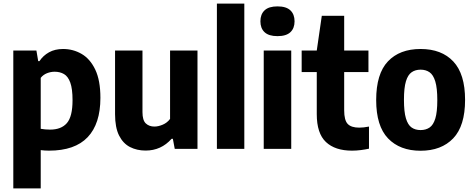

<svg xmlns="http://www.w3.org/2000/svg" viewBox="-20 -828 2638 1068"><path d="M54 220V-547H182.5L192.5 -488H199.5Q219.5 -518.5 252.5 -537Q285.5 -555.5 331 -555.5Q386.5 -555.5 433.8 -528.2Q481 -501 509.8 -441Q538.5 -381 538.5 -283.5Q538.5 -139.5 467.5 -64.8Q396.5 10 252.5 10Q240.5 10 228.8 9.2Q217 8.5 206.5 7V220ZM258.5 -107Q320.5 -107 352 -143.2Q383.5 -179.5 383.5 -270.5Q383.5 -334 371 -368.5Q358.5 -403 336 -416Q313.5 -429 284 -429Q262.5 -429 241.5 -420.8Q220.5 -412.5 206.5 -395V-111.5Q217.5 -109.5 231.8 -108.2Q246 -107 258.5 -107Z M790 9.5Q741.5 9.5 703 -10.2Q664.5 -30 642.2 -74.5Q620 -119 620 -193V-547H772.5V-204.5Q772.5 -159 791 -141.5Q809.5 -124 839 -124Q860.5 -124 885.2 -134.5Q910 -145 926 -166.5V-547H1078.5V0H952L941.5 -56H934.5Q876.5 9.5 790 9.5Z M1186.5 0V-808H1339V0Z M1447 0V-547H1600V0ZM1523.5 -627Q1475 -627 1451.8 -648.8Q1428.5 -670.5 1428.5 -709.5Q1428.5 -748.5 1451.8 -770.5Q1475 -792.5 1523.5 -792.5Q1572 -792.5 1595.2 -770.5Q1618.5 -748.5 1618.5 -709.5Q1618.5 -670.5 1595.2 -648.8Q1572 -627 1523.5 -627Z M1938 10Q1844 10 1793 -38Q1742 -86 1742 -193V-427H1658V-547H1742L1770 -740H1894.5V-547H2029.5V-427H1894.5V-214.5Q1894.5 -159.5 1914 -138.8Q1933.5 -118 1978.5 -118Q1991 -118 2003.8 -119.5Q2016.5 -121 2032.5 -124V-1Q2012.5 3.5 1987.2 6.8Q1962 10 1938 10Z M2319.5 10.5Q2204.5 10.5 2138.5 -58.2Q2072.5 -127 2072.5 -271.5Q2072.5 -417.5 2137.8 -486.5Q2203 -555.5 2319.5 -555.5Q2436.5 -555.5 2501.8 -485.8Q2567 -416 2567 -272.5Q2567 -127.5 2501 -58.5Q2435 10.5 2319.5 10.5ZM2319.5 -104.5Q2349 -104.5 2369.8 -118.8Q2390.5 -133 2401.5 -169Q2412.5 -205 2412.5 -271Q2412.5 -338.5 2401.2 -375.2Q2390 -412 2369.2 -426.2Q2348.5 -440.5 2319.5 -440.5Q2290.5 -440.5 2269.8 -426.2Q2249 -412 2238 -375.8Q2227 -339.5 2227 -273Q2227 -206 2238 -169.5Q2249 -133 2269.5 -118.8Q2290 -104.5 2319.5 -104.5Z"/></svg>

Font: Encode Sans SemiCondensed SemiCondensed
Style: Bold
Weight: 700
Width: 4
Designer: Multiple Designers
Foundry: Impallari Type
Version: Version 3.000; ttfautohint (v1.8.3) -l 8 -r 50 -G 200 -x 14 